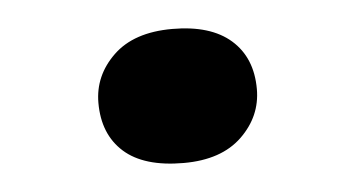

<svg xmlns="http://www.w3.org/2000/svg" viewBox="-29 -222 507 274"><g transform="rotate(-5 224.5 -85.0)"><path d="M225 11Q168 11 139.5 -14.5Q111 -40 111 -85Q111 -124 140.5 -152.5Q170 -181 225 -181Q280 -181 309 -155.5Q338 -130 338 -85Q338 -46 308.5 -17.5Q279 11 225 11Z"/></g></svg>

Font: Lexend Giga ExtraBold
Style: Regular
Weight: 800
Designer: Bonnie Shaver-Troup, Thomas Jockin
Foundry: Lexend
Version: Version 1.007